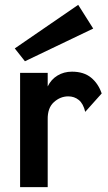

<svg xmlns="http://www.w3.org/2000/svg" viewBox="-20 -773 446 793"><path d="M63 0V-472H177V-416Q191 -445 217.5 -461Q244 -477 277 -477Q326 -477 356 -452.5Q386 -428 400 -387L332 -311Q324 -345 305.5 -360Q287 -375 262 -375Q229 -375 202.5 -351Q176 -327 177 -279V0ZM83 -520 41 -573 303 -753 365 -655Z"/></svg>

Font: Lil Grotesk Bold
Style: Regular
Weight: 700
Designer: Bastien Sozeau
Foundry: NBR — Bastien Sozeau
Version: Version 4.002; ttfautohint (v1.8.4.7-5d5b)